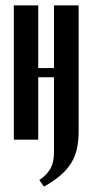

<svg xmlns="http://www.w3.org/2000/svg" viewBox="-20 -515 336 708"><path d="M121 -495V-264H179V-495H270V-32Q270 5 263.5 34Q257 63 242 87Q227 111 202.5 132Q178 153 142 173L125 149Q154 129 166.5 106Q179 83 179 48V-230H121V0H31V-495Z"/></svg>

Font: Moniqa ExtBd Cond Paragraph
Style: Regular
Weight: 800
Width: 3
Designer: Rajesh Rajput
Foundry: Rajesh Rajput
Version: Version 1.000